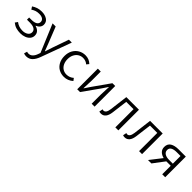

<svg xmlns="http://www.w3.org/2000/svg" viewBox="294 -1902 3494 3494"><g transform="rotate(45 2041.0 -155.5)"><path d="M51 -55 86 -104Q156 -48 254 -48Q316 -48 358.5 -76.5Q401 -105 401 -152Q401 -200 361 -224.5Q321 -249 245 -249H171V-305H231Q303 -305 340.5 -329Q378 -353 378 -396Q378 -439 344.5 -461Q311 -483 255 -483Q207 -483 171 -471Q135 -459 98 -434L65 -485Q108 -514 154.5 -529.5Q201 -545 259 -545Q342 -545 398 -508Q454 -471 454 -403Q454 -363 429 -331.5Q404 -300 362 -284V-279Q414 -266 446 -232.5Q478 -199 478 -146Q478 -98 448.5 -62Q419 -26 369 -6.5Q319 13 260 13Q200 13 149 -2Q98 -17 51 -55Z M567 221 585 162Q606 169 627 169Q672 169 705.5 136.5Q739 104 759 45L773 5L548 -531H628L750 -223L807 -74H811Q818 -93 841 -165L860 -223L968 -531H1043L829 52Q799 137 751.5 185.5Q704 234 629 234Q594 234 567 221Z M1120 -265Q1120 -350 1156 -413.5Q1192 -477 1252 -511Q1312 -545 1383 -545Q1478 -545 1545 -480L1508 -435Q1458 -480 1386 -480Q1334 -480 1291.5 -453Q1249 -426 1224.5 -377Q1200 -328 1200 -265Q1200 -202 1223 -153Q1246 -104 1288 -77Q1330 -50 1384 -50Q1424 -50 1460 -64Q1496 -78 1523 -103L1558 -57Q1480 13 1379 13Q1305 13 1246.5 -20Q1188 -53 1154 -116Q1120 -179 1120 -265Z M1713 -531H1788V-294Q1788 -239 1781 -123L1780 -96H1785Q1842 -182 1862 -211L2088 -531H2160V0H2085V-236Q2085 -303 2093 -434H2088Q2042 -363 2012 -320L1785 0H1713Z M2284 1 2298 -69Q2304 -67 2311 -65Q2318 -63 2323 -63Q2355 -63 2374.5 -91Q2394 -119 2402 -178L2446 -531H2771V0H2694V-469H2506Q2496 -381 2479 -257L2467 -161Q2456 -76 2421.5 -33.5Q2387 9 2331 9Q2304 9 2284 1Z M2895 1 2909 -69Q2915 -67 2922 -65Q2929 -63 2934 -63Q2966 -63 2985.5 -91Q3005 -119 3013 -178L3057 -531H3382V0H3305V-469H3117Q3107 -381 3090 -257L3078 -161Q3067 -76 3032.5 -33.5Q2998 9 2942 9Q2915 9 2895 1Z M3901 -219H3787L3622 0H3534L3711 -227Q3649 -242 3611.5 -279.5Q3574 -317 3574 -378Q3574 -458 3632.5 -494.5Q3691 -531 3790 -531H3977V0H3901ZM3901 -273V-471H3805Q3732 -471 3691.5 -448Q3651 -425 3651 -377Q3651 -327 3692 -300Q3733 -273 3805 -273Z"/></g></svg>

Font: Nebula Sans Book
Style: Regular
Weight: 400
Designer: Paul D. Hunt for Adobe (as Source Sans)
Foundry: Nebula Entertainment & Broadcasting LLC
Version: Version 1.010